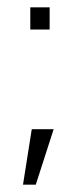

<svg xmlns="http://www.w3.org/2000/svg" viewBox="-20 -435 214 526"><path d="M116 -354V-415H63V-354ZM67 -81 43 71H78L127 -81Z"/></svg>

Font: Modon Arabic
Style: Regular
Weight: 400
Designer: Ahmedzaza
Foundry: Ahmedzaza
Version: Version 2.010